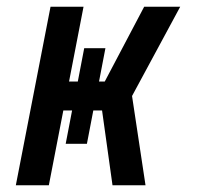

<svg xmlns="http://www.w3.org/2000/svg" viewBox="-20 -550 590 570"><path d="M27 0 130 -530H228L185 -308H211L230 -407H293L274 -308H291L408 -530H515L372 -265L412 0H314L283 -222H257L238 -123H175L194 -222H168L125 0Z"/></svg>

Font: Lode Dark
Style: Bold Italic
Weight: 700
Italic angle: -11°
Monospace: yes
Designer: Belleve Invis
Foundry: Belleve Invis
Version: Version 29.2.0; ttfautohint (v1.8.3)